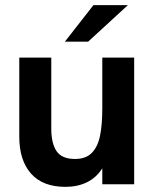

<svg xmlns="http://www.w3.org/2000/svg" viewBox="-20 -717 604 747"><path d="M55 -185V-493H179.5V-216Q179.5 -159.5 200 -129Q220.5 -98.5 272 -98.5Q314 -98.5 337.2 -122.2Q360.5 -146 369.2 -188.8Q378 -231.5 378 -297V-493H502V0H378V-62Q354 -25 317.5 -7.5Q281 10 235 10Q146 10 100.5 -41.8Q55 -93.5 55 -185ZM343.5 -697H477.5L323 -555H232.5Z"/></svg>

Font: HK Grotesk
Style: Bold
Weight: 700
Designer: Alfredo Marco Pradil
Foundry: Hanken Design Co.
Version: Version 3.001